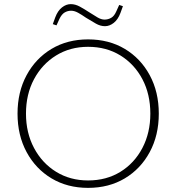

<svg xmlns="http://www.w3.org/2000/svg" viewBox="-20 -901 855 931"><path d="M407 10Q307 10 230 -36Q153 -82 109 -163.5Q65 -245 65 -350Q65 -455 109 -536.5Q153 -618 230 -664Q307 -710 407 -710Q508 -710 585 -664Q662 -618 706 -536.5Q750 -455 750 -350Q750 -245 706 -163.5Q662 -82 585 -36Q508 10 407 10ZM407 -26Q496 -26 564 -68Q632 -110 670.5 -183.5Q709 -257 709 -350Q709 -444 670.5 -517Q632 -590 564 -632Q496 -674 407 -674Q320 -674 252 -632Q184 -590 145 -517Q106 -444 106 -350Q106 -257 145 -183.5Q184 -110 252 -68Q320 -26 407 -26ZM254 -778 236 -784 248 -817Q260 -849 280.5 -865Q301 -881 323 -881Q345 -881 367 -869Q389 -857 415 -840Q435 -827 453 -816.5Q471 -806 487 -806Q504 -806 519 -814.5Q534 -823 544 -846L558 -877L576 -871L564 -838Q552 -806 531.5 -790Q511 -774 489 -774Q467 -774 445 -786.5Q423 -799 397 -815Q377 -829 359 -839Q341 -849 325 -849Q308 -849 293.5 -840.5Q279 -832 268 -809Z"/></svg>

Font: REM Thin
Style: Regular
Weight: 250
Designer: Octavio Pardo
Foundry: Ashler Design
Version: Version 1.005;gftools[0.9.28]